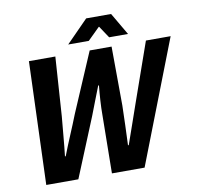

<svg xmlns="http://www.w3.org/2000/svg" viewBox="-88 -911 1027 1002"><g transform="rotate(-10 425.5 -410.0)"><path d="M100 -652H240L219 -339Q214 -287 209.5 -234.5Q205 -182 199 -130H203Q223 -182 245.5 -235Q268 -288 288 -339L422 -652H538L540 -339Q539 -288 537 -235.5Q535 -183 533 -130H537Q555 -183 574 -235.5Q593 -288 610 -339L720 -652H851L598 0H425L429 -312Q429 -344 431.5 -385Q434 -426 438 -464H434Q420 -427 404.5 -388.5Q389 -350 375 -312L247 0H77ZM433 -820H565L634 -702H534L492 -765H490L426 -702H317Z"/></g></svg>

Font: mr_Source Sans Pro
Style: Bold Italic
Weight: 700
Italic angle: -11°
Designer: Paul D. Hunt
Foundry: Adobe Systems Incorporated
Version: Version 1.036;July 10, 2024;FontCreator 11.5.0.2430 64-bit